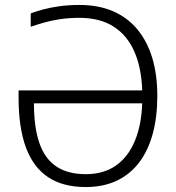

<svg xmlns="http://www.w3.org/2000/svg" viewBox="-20 -745 712 775"><path d="M300 -673Q261 -673 225.5 -668Q190 -663 160 -654.5Q130 -646 104 -637V-691Q128 -700 156.5 -707.5Q185 -715 221 -720Q257 -725 301 -725Q377 -725 435.5 -700Q494 -675 534 -627Q574 -579 594.5 -511.5Q615 -444 615 -358Q615 -273 596.5 -205Q578 -137 541.5 -89Q505 -41 451 -15.5Q397 10 326 10Q234 10 174 -30Q114 -70 84.5 -150Q55 -230 55 -351V-380H554Q551 -472 522 -537.5Q493 -603 438 -638Q383 -673 300 -673ZM326 -42Q398 -42 447.5 -76.5Q497 -111 524 -175.5Q551 -240 554 -328H117Q117 -231 139 -167.5Q161 -104 207.5 -73Q254 -42 326 -42Z"/></svg>

Font: Noto Sans Display Light
Style: Regular
Weight: 300
Designer: Monotype Design Team
Foundry: Monotype Imaging Inc.
Version: Version 2.003